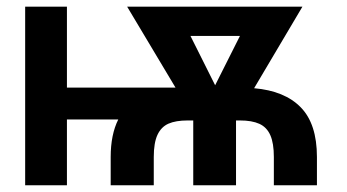

<svg xmlns="http://www.w3.org/2000/svg" viewBox="-20 -550 1029 570"><path d="M178.7 -290H501L357.4 -530.3H877.9L734.4 -288.1Q825.2 -280.3 873 -231.2Q920.9 -182.1 920.9 -84V0H793V-84Q793 -125 782.5 -148.7Q772 -172.4 750 -182.4Q728 -192.4 692.4 -192.4H680.7V0H553.7V-192.4H537.1Q502 -192.4 480.2 -182.9Q458.5 -173.3 447.5 -149.7Q436.5 -126 436.5 -84V0H308.6V-84Q308.6 -150.4 331.1 -195.3H178.7V0H54.7V-530.3H178.7ZM618.7 -296.9 692.4 -443.4H545.4Z"/></svg>

Font: Pretendard SemiBold
Style: Regular
Weight: 600
Designer: Base glyphs from Inter by Rasmus Andersson; Hangeul glyphs from Noto Sans CJK(Source Han Sans) by Jang Soo-young and Kan
Foundry: Kil Hyung-jin
Version: Version 1.309